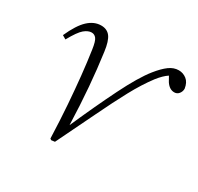

<svg xmlns="http://www.w3.org/2000/svg" viewBox="-113 -619 785 761"><g transform="rotate(30 279.5 -238.5)"><path d="M197 4Q194 -81 189 -148Q184 -215 178 -273Q172 -331 164 -385Q159 -420 150.5 -431Q142 -442 129 -442Q113 -442 95.5 -427.5Q78 -413 52 -366L35 -376Q61 -434 88.5 -459.5Q116 -485 148 -485Q175 -485 189.5 -466Q204 -447 210 -401Q220 -329 226.5 -250.5Q233 -172 236 -80Q287 -196 332.5 -287.5Q378 -379 414 -424Q438 -454 459 -469.5Q480 -485 503 -485Q523 -485 539 -472.5Q555 -460 559 -433Q559 -420 551 -410Q543 -400 530 -400Q508 -400 492 -424L479 -447Q459 -434 437 -406Q403 -361 371.5 -302.5Q340 -244 303.5 -168Q267 -92 219 6L203 8Z"/></g></svg>

Font: Source Serif Pro Light
Style: Italic
Weight: 300
Italic angle: -12°
Designer: Frank Grießhammer
Foundry: Adobe Systems Incorporated
Version: Version 3.001;hotconv 1.0.111;makeotfexe 2.5.65597